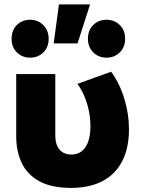

<svg xmlns="http://www.w3.org/2000/svg" viewBox="-20 -860 664 894"><path d="M312.5 15Q219 15 162.5 -16.5Q106 -48 80.8 -102Q55.5 -156 55.5 -224.5V-515H237.5V-229Q237.5 -186.5 257.2 -163.5Q277 -140.5 313 -140.5Q334.5 -140.5 350.8 -149.5Q367 -158.5 378.2 -175.2Q389.5 -192 395.2 -216.5Q401 -241 401 -271.5Q401 -308 394 -342.8Q387 -377.5 373.8 -409.8Q360.5 -442 340.5 -469.5L497.5 -526Q537 -472 558.8 -400.8Q580.5 -329.5 580.5 -258.5Q580.5 -170.5 549.2 -109.8Q518 -49 458.2 -17.2Q398.5 14.5 312.5 15ZM230 -658 254.5 -839.5H399.5L341 -658ZM120.5 -591.5Q83.5 -591.5 58.8 -615.8Q34 -640 34 -679.5Q34 -719.5 58.8 -743.8Q83.5 -768 120.5 -768Q156.5 -768 181.5 -743.2Q206.5 -718.5 206.5 -679.5Q206.5 -640 181.8 -615.8Q157 -591.5 120.5 -591.5ZM476 -591.5Q439.5 -591.5 414.5 -615.8Q389.5 -640 389.5 -679.5Q389.5 -720 414.5 -744Q439.5 -768 476 -768Q512.5 -768 537.5 -743.8Q562.5 -719.5 562.5 -679.5Q562.5 -640 537.5 -615.8Q512.5 -591.5 476 -591.5Z"/></svg>

Font: Geologica Cursive ExtraBold
Style: Regular
Weight: 800
Designer: Sindre Bremnes, Frode Helland
Foundry: Monokrom Skriftforlag AS
Version: Version 1.010;gftools[0.9.28]